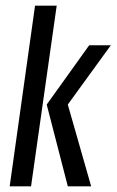

<svg xmlns="http://www.w3.org/2000/svg" viewBox="-20 -654 409 674"><path d="M14 0 103 -634H179L89 0ZM218 0 144 -287 293 -495H369L218 -287L300 0Z"/></svg>

Font: Alumni Sans Thin Medium
Style: Italic
Weight: 500
Italic angle: -8°
Version: Version 1.016